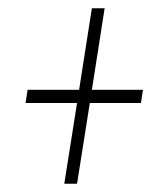

<svg xmlns="http://www.w3.org/2000/svg" viewBox="-20 -526 403 466"><path d="M136 -80 167 -276H42L47 -308H172L203 -506H234L203 -308H327L322 -276H198L167 -80Z"/></svg>

Font: Georama Condensed ExtraLight
Style: Italic
Weight: 200
Width: 3
Italic angle: -9°
Designer: Jean-Baptiste Levee
Foundry: Production Type
Version: Version 1.000